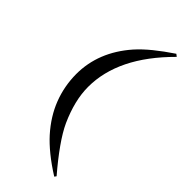

<svg xmlns="http://www.w3.org/2000/svg" viewBox="-252 -686 868 868"><g transform="rotate(45 182.0 -252.5)"><path d="M315.4 -635.3Q220.7 -541 174.3 -446.5Q127.9 -352.1 127.9 -256.3Q127.9 -211.9 139.4 -165.3Q150.9 -118.7 172.9 -69.8Q191.4 -29.3 227.8 22.2Q264.2 73.7 313 130.4L306.6 139.2Q257.8 108.4 221.2 78.6Q184.6 48.8 158.7 20Q103 -42.5 76.2 -112.1Q49.3 -181.6 48.8 -258.8Q48.8 -400.9 151.9 -518.6Q179.2 -549.3 217.3 -580.3Q255.4 -611.3 304.2 -644Z"/></g></svg>

Font: HM XNiloofar
Style: Regular
Weight: 400
Designer: Hossein Movahhedian
Version: Version 2.8, 2015